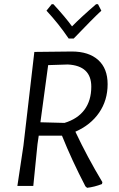

<svg xmlns="http://www.w3.org/2000/svg" viewBox="-20 -888 569 917"><path d="M340 -259Q397 -138 469 -18L467 -9Q431 5 396 9L388 2Q323 -123 276 -240H165L159 -199L139 0H63L92 -193L144 -640H145L323 -642Q404 -642 449 -601.5Q494 -561 494 -486Q494 -409 453.5 -350Q413 -291 340 -259ZM173 -304 288 -301Q351 -320 383.5 -364Q416 -408 416 -474Q416 -574 304 -580L210 -577ZM464 -837Q425 -801 332 -704H308Q259 -776 202 -837L227 -868H235Q293 -805 324 -762Q366 -805 439 -868H448Z"/></svg>

Font: Alegreya Sans SC
Style: Italic
Weight: 400
Italic angle: -7°
Designer: Juan Pablo del Peral
Foundry: Huerta Tipografica
Version: Version 2.008; ttfautohint (v1.6)